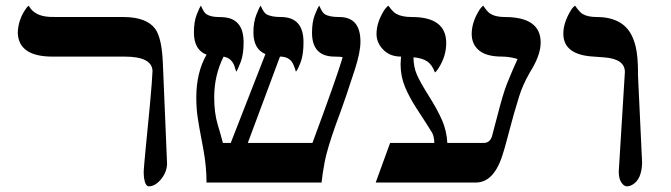

<svg xmlns="http://www.w3.org/2000/svg" viewBox="-20 -637 2342 670"><path d="M512.2 -389.2Q510.7 -439.5 414.6 -439.5H163.1Q44.9 -439.5 42 -522.5Q43.5 -568.8 70.3 -606.4Q74.7 -613.3 80.1 -617.2Q99.6 -581.1 152.3 -578.1Q167 -577.6 182.1 -577.6H410.2Q492.2 -577.6 522.5 -535.2Q544.9 -502.4 548.3 -417L563 -65.4Q562 -34.7 540.5 -9.8Q520.5 13.2 499.5 13.2Q486.8 13.2 482.4 -17.6Q481.4 -26.4 481.4 -34.7Q481.4 -43 483.6 -67.6Q485.8 -92.3 489 -126Q492.2 -159.7 496.1 -198.5Q500 -237.3 503.4 -273.9Q511.2 -358.9 512.2 -389.2Z M1070.3 -138.2Q1153.3 -361.8 1175.8 -437Q1170.4 -439.5 1147.9 -439.5Q1068.8 -439.5 1068.8 -522.9Q1068.8 -560.1 1078.6 -585.2Q1088.4 -610.4 1094.2 -617.2Q1104.5 -592.8 1112.8 -587.9Q1127.9 -577.6 1164.1 -577.6Q1237.8 -577.6 1237.8 -491.7Q1237.8 -454.6 1218.3 -394.5Q1198.7 -334.5 1188.2 -303.5Q1177.7 -272.5 1168.7 -248Q1159.7 -223.6 1150.4 -198.2Q1120.6 -113.3 1112.8 -71Q1105 -28.8 1102.1 0H700.7Q700.7 -56.6 689.7 -115.5Q678.7 -174.3 675.5 -192.1Q672.4 -210 669.9 -226.6Q665 -258.8 665 -296.9Q665 -383.8 700.7 -446.3Q656.7 -462.9 656.7 -523.9Q656.7 -561 666.3 -585.7Q675.8 -610.4 681.2 -617.2Q691.4 -593.3 699.7 -587.9Q715.3 -577.6 742.9 -577.6Q770.5 -577.6 786.1 -571.5Q801.8 -565.4 811.5 -553.7Q830.1 -532.2 830.1 -488.8Q830.1 -447.8 820.1 -421.1Q810.1 -394.5 804.2 -386.7Q797.9 -409.7 793 -417.5Q782.2 -435.1 760.3 -439.5Q727.5 -374 727.5 -297.9Q727.5 -243.2 739.3 -203.9Q751 -164.6 757.8 -138.2H785.2L906.2 -448.2Q864.3 -465.8 864.3 -523.9Q864.3 -559.1 874.3 -585Q884.3 -610.8 889.6 -617.2Q899.9 -593.8 908.7 -587.9Q925.8 -577.6 960.4 -577.6Q1039.1 -577.6 1039.1 -489.7Q1039.1 -446.3 1029.3 -420.4Q1019.5 -394.5 1012.7 -386.7Q1004.9 -413.1 998 -421.9Q984.4 -439.5 957 -439.5L844.7 -138.2Z M1741.2 -577.6Q1866.7 -577.6 1866.7 -488.8Q1866.7 -450.2 1838.9 -400.9Q1832.5 -389.6 1828.1 -382.8Q1803.7 -339.8 1791.7 -300.8Q1779.8 -261.7 1774.4 -243.2Q1769 -224.6 1763.9 -205.1Q1758.8 -185.5 1753.9 -167.7Q1749 -149.9 1744.6 -133.3Q1740.2 -116.7 1732.4 -92.5Q1724.6 -68.4 1712.9 -47.9Q1684.6 0 1640.6 0H1291L1341.3 -138.2H1495.6Q1495.1 -161.6 1487.3 -174.8Q1479.5 -188 1468.5 -204.8Q1457.5 -221.7 1432.9 -259.8Q1408.2 -297.9 1393.1 -334.2Q1377.9 -370.6 1377.9 -413.1Q1377.9 -421.9 1379.4 -439.5Q1338.9 -439.5 1315.4 -465.8Q1293.9 -488.8 1293.9 -518.6Q1293.9 -557.6 1319.3 -599.1Q1327.1 -611.3 1335.4 -617.2Q1351.1 -594.7 1363.3 -588.4Q1382.8 -577.6 1417.5 -577.6Q1537.1 -577.6 1537.1 -486.8Q1537.1 -439.9 1509.3 -397.5Q1502.4 -386.7 1497.6 -384.3Q1487.8 -411.6 1470.2 -423.1Q1452.6 -434.6 1422.9 -437Q1422.9 -403.3 1435.1 -375.7Q1447.3 -348.1 1476.6 -301.8Q1505.9 -255.4 1522.2 -218.5Q1538.6 -181.6 1541 -138.2H1667.5Q1691.9 -138.2 1698.2 -166.5Q1703.1 -185.5 1707 -200.4Q1710.9 -215.3 1714.8 -229.5Q1735.4 -310.5 1749.5 -345.7Q1770.5 -397.5 1786.1 -431.2Q1757.3 -439.5 1732.4 -439.5Q1677.7 -439.5 1651.9 -460.9Q1626 -482.4 1626 -518.6Q1626 -557.6 1650.9 -599.1Q1658.2 -611.3 1666.5 -617.2Q1679.7 -596.7 1689.5 -590.3Q1708 -577.6 1741.2 -577.6Z M2139.2 -38.6 2160.6 -385.7Q2160.6 -430.2 2091.8 -436.5Q2072.3 -438 2051.8 -439.5Q1945.8 -445.3 1945.8 -519.5Q1945.8 -557.1 1971.2 -599.6Q1978.5 -611.8 1986.8 -617.2Q2002.9 -593.8 2013.7 -587.9Q2031.2 -577.6 2062.7 -577.6Q2094.2 -577.6 2117.9 -569.8Q2141.6 -562 2157.7 -548.1Q2173.8 -534.2 2183.3 -515.4Q2192.9 -496.6 2198.2 -474.6Q2206.5 -439.9 2206.5 -379.4H2206.1L2220.7 -68.8Q2219.2 -10.7 2186.5 7.8Q2176.8 13.2 2167.2 13.2Q2157.7 13.2 2148.4 0Q2139.2 -13.2 2139.2 -38.6Z"/></svg>

Font: Cardo-Italic
Style: Italic
Weight: 400
Italic angle: -12°
Designer: David J. Perry
Foundry: David J. Perry
Version: Version 0.991